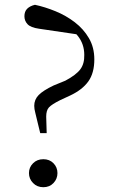

<svg xmlns="http://www.w3.org/2000/svg" viewBox="-20 -769 472 802"><path d="M374 -521Q374 -464 349 -429Q324 -394 273 -370L232 -351Q196 -333 184.5 -320.5Q173 -308 173 -282L175 -213H148L138 -254Q132 -281 127.5 -297.5Q123 -314 123 -327Q123 -353 141.5 -372Q160 -391 204 -412L253 -432Q298 -456 315.5 -479.5Q333 -503 332 -540Q332 -585 305 -619Q302 -623 299 -626L143 -649Q108 -654 95 -668Q82 -682 82 -701Q82 -721 93.5 -732.5Q105 -744 126 -749Q168 -740 212 -722Q256 -704 292.5 -676Q329 -648 351.5 -609.5Q374 -571 374 -521ZM161 13Q135 13 118 -4.5Q101 -22 101 -46Q101 -70 118 -87Q135 -104 161 -104Q187 -104 203.5 -87Q220 -70 220 -46Q220 -22 203.5 -4.5Q187 13 161 13ZM226 -682Q223 -684 219 -686Z"/></svg>

Font: Early Summer Mincho
Style: Regular
Weight: 400
Designer: GuiWonder
Version: Version 1.002